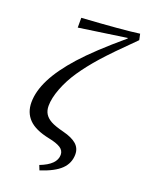

<svg xmlns="http://www.w3.org/2000/svg" viewBox="-161 -778 783 1028"><g transform="rotate(20 230.5 -264.0)"><path d="M32.2 -156.2Q32.2 -219.7 68.4 -291.3Q104.5 -362.8 179.7 -446.8Q254.9 -530.8 399.4 -652.8V-656.2L128.4 -616.7V-672.4Q364.3 -687.5 453.6 -700.2L460.9 -666Q346.7 -553.7 294.4 -494.6Q242.2 -435.5 205.3 -381.3Q168.5 -327.1 146.7 -270.3Q125 -213.4 125 -169.9Q125 -143.1 136.7 -124.3Q148.4 -105.5 172.4 -92.3Q196.3 -79.1 246.6 -66.4Q297.4 -53.7 323 -31.5Q348.6 -9.3 348.6 25.9Q348.6 76.2 312.5 111.3Q276.4 146.5 197.3 171.9L186.5 145Q275.9 110.8 275.9 55.2Q275.9 30.3 253.4 16.1Q231 2 186.5 -6.8Q105 -23.4 68.6 -60.8Q32.2 -98.1 32.2 -156.2Z"/></g></svg>

Font: Tinos
Style: Italic
Weight: 400
Italic angle: -16.333°
Designer: Steve Matteson
Foundry: Monotype Imaging Inc.
Version: Version 1.32